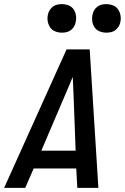

<svg xmlns="http://www.w3.org/2000/svg" viewBox="-36 -909 606 929"><path d="M-16 0 286 -670H398L440 0H338L333 -94H127L86 0ZM330 -180 320 -447Q319 -469 318 -491.5Q317 -514 316 -537Q307 -514 297 -491.5Q287 -469 278 -447L164 -180ZM479 -751Q462 -751 446.5 -757Q431 -763 422 -776Q413 -789 410.5 -805.5Q408 -822 412 -839Q414 -850 420 -860Q426 -870 435.5 -877Q445 -884 456 -886.5Q467 -889 478 -889Q495 -889 510.5 -883Q526 -877 535 -864Q544 -851 547 -834.5Q550 -818 546 -801Q544 -790 537.5 -780Q531 -770 522 -763Q513 -756 501.5 -753.5Q490 -751 479 -751ZM264 -751Q247 -751 231.5 -757Q216 -763 207 -776Q198 -789 195 -805.5Q192 -822 196 -839Q198 -850 204.5 -860Q211 -870 220 -877Q229 -884 240.5 -886.5Q252 -889 263 -889Q280 -889 295.5 -883Q311 -877 320 -864Q329 -851 331.5 -834.5Q334 -818 330 -801Q328 -790 322 -780Q316 -770 306.5 -763Q297 -756 286 -753.5Q275 -751 264 -751Z"/></svg>

Font: Lode Dark
Style: Bold Italic
Weight: 700
Italic angle: -11°
Monospace: yes
Designer: Belleve Invis
Foundry: Belleve Invis
Version: Version 29.2.0; ttfautohint (v1.8.3)